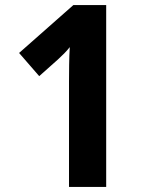

<svg xmlns="http://www.w3.org/2000/svg" viewBox="-20 -734 580 754"><path d="M397 0H251V-413Q251 -441 251.5 -478.5Q252 -516 254 -549Q243 -535 232 -524Q221 -513 207 -500L134 -435L55 -526L268 -714H397Z"/></svg>

Font: Noto Sans Hebrew SemiCondensed
Style: Bold
Weight: 700
Width: 4
Designer: Monotype Design Team
Foundry: Monotype Imaging Inc.
Version: Version 2.004; ttfautohint (v1.8.4.7-5d5b)